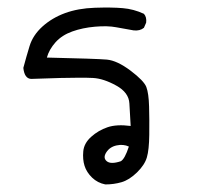

<svg xmlns="http://www.w3.org/2000/svg" viewBox="-20 -317 540 510"><path d="M259.8 172.9Q239.3 168.9 224.6 154.8Q210 140.6 204.6 123.5Q199.2 106.4 201.2 85Q203.1 63.5 222.2 46.4Q241.2 29.3 265.6 21Q290 12.7 327.1 17.6Q325.2 -12.7 323.7 -42Q322.3 -71.3 288.6 -89.8Q254.9 -108.4 227.1 -109.9Q199.2 -111.3 141.1 -109.9Q83 -108.4 62.5 -107.4Q44.9 -108.4 42 -136.7Q49.8 -166 58.6 -194.8Q67.4 -223.6 92.8 -246.6Q118.2 -269.5 152.8 -282.2Q187.5 -294.9 231.9 -296.4Q276.4 -297.9 305.7 -295.4Q335 -293 362.3 -280.3Q370.1 -271.5 368.2 -256.8L362.3 -243.2Q351.6 -234.4 335 -236.3Q311.5 -240.2 288.6 -244.6Q265.6 -249 232.4 -246.1Q199.2 -243.2 171.9 -233.4Q144.5 -223.6 127.4 -204.6Q110.4 -185.5 104.5 -164.1Q236.3 -161.1 263.7 -158.7Q291 -156.2 326.7 -129.4Q362.3 -102.5 368.7 -85.9Q375 -69.3 376 -34.2Q377 1 376.5 41Q376 81.1 370.1 101.1Q364.3 121.1 343.8 141.1Q323.2 161.1 302.7 167Q282.2 172.9 259.8 172.9ZM300.8 111.3Q311.5 105.5 322.3 72.3Q307.6 65.4 289.6 69.3Q271.5 73.2 262.2 87.9Q252.9 102.5 263.7 111.3Q274.4 120.1 300.8 111.3Z"/></svg>

Font: NaikaiFont
Style: Regular
Weight: 400
Version: Version 1.67